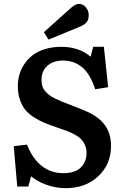

<svg xmlns="http://www.w3.org/2000/svg" viewBox="-20 -955 640 989"><path d="M230 -751 206.1 -789.1 344.2 -913.1Q369.1 -935.1 386.2 -935.1Q408.2 -935.1 422.6 -917Q437 -898.9 437 -877.9Q437 -854 426.3 -840.6Q415.5 -827.1 390.1 -816.9ZM317.9 14.2Q267.1 14.2 218.8 -3.4Q170.4 -21 140.1 -46.9L126 5.9H68.8L50.8 -202.1L119.1 -210Q146.5 -139.2 194.1 -101.1Q241.7 -63 305.2 -63Q367.2 -63 396.5 -92.5Q425.8 -122.1 425.8 -167Q425.8 -189.5 417.7 -207.5Q409.7 -225.6 397.7 -238Q385.7 -250.5 364.5 -262Q343.3 -273.4 324 -280.8Q304.7 -288.1 274.9 -297.9Q235.8 -311 209.5 -322Q183.1 -333 154.8 -351.1Q126.5 -369.1 109.9 -389.9Q93.3 -410.6 82.5 -441.7Q71.8 -472.7 71.8 -511.2Q71.8 -541.5 79.8 -570.1Q87.9 -598.6 105.5 -625Q123 -651.4 148.4 -670.9Q173.8 -690.4 211.9 -702.1Q250 -713.9 295.9 -713.9Q386.2 -713.9 446.8 -663.1L460 -713.9H515.1L537.1 -505.9L470.2 -495.1Q444.3 -574.7 402.8 -608.9Q361.3 -643.1 304.2 -643.1Q255.4 -643.1 224.6 -616.7Q193.8 -590.3 193.8 -543Q193.8 -525.4 198.2 -511.2Q202.6 -497.1 212.6 -485.6Q222.7 -474.1 233.4 -465.6Q244.1 -457 262.2 -448.2Q280.3 -439.5 295.2 -433.3Q310.1 -427.2 333 -418.5Q342.3 -415 347.2 -413.1Q424.8 -383.8 452.1 -368.2Q523.9 -328.6 543.5 -263.7Q551.8 -235.4 551.8 -202.1Q551.8 -109.4 486.6 -47.6Q421.4 14.2 317.9 14.2Z"/></svg>

Font: Literata Book SemiBold
Style: Regular
Weight: 600
Designer: Latin by Veronika Burian and Jose Scaglione. Greek by Irene Vlachou. Cyrillic by Vera Evstafieva
Foundry: TypeTogether
Version: Version 2.003;PS 002.003;hotconv 1.0.88;makeotf.lib2.5.64775